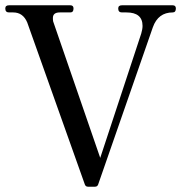

<svg xmlns="http://www.w3.org/2000/svg" viewBox="-33 -706 685 726"><path d="M300 0Q291 0 288 -8L70 -621Q54 -659 17 -659H1Q-13 -659 -13 -674Q-13 -686 1 -686H233Q245 -686 245 -674Q245 -659 233 -659H193Q167 -659 167 -638Q167 -630 168 -625L346 -109L501 -579Q506 -596 506 -608Q506 -659 445 -659H428Q414 -659 414 -674Q414 -686 428 -686H620Q632 -686 632 -674Q632 -659 620 -659Q565 -659 545 -603L338 -8Q335 0 326 0Z"/></svg>

Font: HK Venetian
Style: Regular
Weight: 400
Designer: Alfredo Marco Pradil
Foundry: Alfredo Marco Pradil
Version: Version 1.000;PS 001.000;hotconv 1.0.88;makeotf.lib2.5.64775